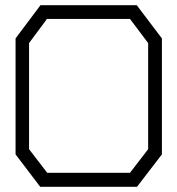

<svg xmlns="http://www.w3.org/2000/svg" viewBox="-20 -720 684 740"><path d="M508 0H135L40 -125V-572L136 -700H507L604 -572V-125ZM551 -554 481 -647H161L92 -554V-145L162 -54H481L551 -145Z"/></svg>

Font: Turret Road
Style: Regular
Weight: 400
Designer: Noponies
Foundry: Noponies
Version: Version 1.001; ttfautohint (v1.8)